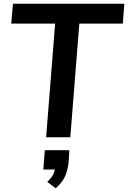

<svg xmlns="http://www.w3.org/2000/svg" viewBox="-20 -732 683 1024"><path d="M226 0 274 -606H40L49 -712H643L635 -606H403L355 0ZM350 69 346 131Q342 173 327.5 207Q313 241 277 272L232 238Q256 216 265 195.5Q274 175 276 152L303 172H211L219 69Z"/></svg>

Font: Muli
Style: Bold Italic
Weight: 700
Italic angle: -4.541°
Designer: Vernon Adams
Foundry: Vernon Adams
Version: Version 2.100; ttfautohint (v1.8.1.43-b0c9)